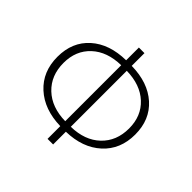

<svg xmlns="http://www.w3.org/2000/svg" viewBox="-175 -852 1045 1045"><g transform="rotate(45 347.5 -329.5)"><path d="M95 -332Q95 -235 157.5 -175.5Q220 -116 326 -114V-545Q220 -543 157.5 -485Q95 -427 95 -332ZM600 -332Q600 -427 537.5 -485Q475 -543 369 -545V-114Q475 -116 537.5 -175.5Q600 -235 600 -332ZM326 22V-76Q200 -79 124 -148.5Q48 -218 48 -332Q48 -446 123.5 -513.5Q199 -581 326 -583V-681H369V-583Q496 -581 571.5 -513.5Q647 -446 647 -332Q647 -218 571 -148.5Q495 -79 369 -76V22Z"/></g></svg>

Font: Toshiba Sans Light
Style: Regular
Weight: 300
Designer: Paul D. Hunt
Foundry: Toshiba Corporation
Version: Version 2.020;PS 2.0;hotconv 1.0.86;makeotf.lib2.5.63406